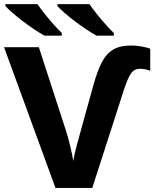

<svg xmlns="http://www.w3.org/2000/svg" viewBox="-20 -931 778 951"><path d="M673.8 -590.3Q645 -590.3 629.4 -568.1Q613.8 -545.9 596.2 -493.7L437 0H254.9L0 -697.3H172.4L303.7 -293Q316.4 -254.4 327.1 -210.4Q337.9 -166.5 342.8 -133.3Q348.1 -166.5 360.6 -212.4Q373 -258.3 383.8 -296.9L443.8 -513.7Q462.4 -579.1 483.9 -621.6Q505.4 -664.1 539.6 -684.8Q573.7 -705.6 629.9 -705.6Q657.7 -705.6 683.8 -700.4Q710 -695.3 724.1 -689.9V-580.6Q714.8 -584.5 701.4 -587.4Q688 -590.3 673.8 -590.3ZM264.6 -910.6H422.9Q438 -888.7 458.7 -862.5Q479.5 -836.4 502 -811.3Q524.4 -786.1 543.9 -767.6V-754.4H458Q434.1 -767.6 405.3 -786.9Q376.5 -806.2 348.4 -827.6Q320.3 -849.1 298.1 -868.7Q275.9 -888.2 264.6 -900.9ZM6.8 -910.6H165.5Q180.7 -888.7 201.4 -862.5Q222.2 -836.4 244.4 -811.3Q266.6 -786.1 286.1 -767.6V-754.4H200.2Q176.3 -767.6 147.7 -786.9Q119.1 -806.2 91.1 -827.6Q63 -849.1 40.5 -868.7Q18.1 -888.2 6.8 -900.9Z"/></svg>

Font: Lunasima
Style: Bold
Weight: 700
Designer: The DocRepair Project, Monotype Design Team
Foundry: Google
Version: Version 2.009